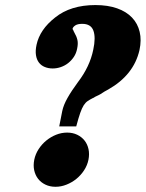

<svg xmlns="http://www.w3.org/2000/svg" viewBox="-20 -755 565 744"><path d="M349.6 -735.4Q397.9 -735.4 433.8 -722.7Q469.7 -710 491.7 -686.8Q513.7 -663.6 521.2 -631.6Q528.8 -599.6 520.5 -561Q498.5 -464.4 399.4 -408.2Q381.8 -398.9 374.5 -393.6L373.5 -392.6L374.5 -393.1Q367.7 -389.2 362.8 -386.7Q357.9 -384.3 349.6 -380.4Q348.6 -379.9 347.4 -379.2Q346.2 -378.4 344.2 -377Q343.3 -376.5 342.3 -376Q341.3 -375.5 340.3 -375L340.8 -375.5Q328.1 -369.1 319.6 -363.3Q311 -357.4 304.2 -346.7Q297.4 -335.9 290.8 -317.1Q284.2 -298.3 275.4 -265.1H209.5L221.2 -324.7Q226.1 -348.1 241.7 -375.7Q257.3 -403.3 282.2 -437Q328.1 -497.1 341.3 -562Q351.6 -609.4 342 -636Q332.5 -662.6 298.8 -662.6Q280.8 -662.6 271.7 -656.5Q262.7 -650.4 261.2 -643.6Q260.7 -642.1 264.2 -637.7Q264.2 -636.2 264.6 -635.7Q265.6 -634.8 265.6 -633.8Q266.6 -631.8 267.3 -630.4Q268.1 -628.9 268.6 -627.9Q276.9 -613.8 280 -600.1Q283.2 -586.4 278.8 -565.9Q275.4 -548.3 266.1 -534.4Q256.8 -520.5 244.1 -510.5Q231.4 -500.5 215.8 -495.1Q200.2 -489.7 184.1 -489.7Q167.5 -489.7 153.6 -495.4Q139.6 -501 130.9 -512.5Q122.1 -523.9 119.4 -541.3Q116.7 -558.6 121.6 -581.5Q134.3 -640.6 193.4 -687Q253.4 -735.4 349.6 -735.4ZM322.8 -136.2Q318.4 -114.3 305.9 -95.2Q293.5 -76.2 276.1 -62Q258.8 -47.9 237.8 -39.6Q216.8 -31.2 195.3 -31.2Q173.3 -31.2 156 -39.6Q138.7 -47.9 127.7 -62Q116.7 -76.2 112.5 -95.2Q108.4 -114.3 112.8 -136.2Q117.2 -157.7 129.6 -177Q142.1 -196.3 159.4 -210.4Q176.8 -224.6 197.5 -232.9Q218.3 -241.2 240.2 -241.2Q261.7 -241.2 279.1 -232.9Q296.4 -224.6 307.6 -210.4Q318.8 -196.3 323 -177Q327.1 -157.7 322.8 -136.2Z"/></svg>

Font: XB Zar
Style: Bold Italic
Weight: 700
Italic angle: -12°
Designer: Behnam
Foundry: Irmug
Version: Version 8.005 2009